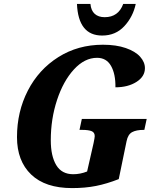

<svg xmlns="http://www.w3.org/2000/svg" viewBox="-20 -953 795 983"><path d="M67 -251Q67 -381 122.5 -489Q178 -597 278.5 -660.5Q379 -724 507 -724Q575 -724 624 -707Q673 -690 697.5 -662.5Q722 -635 722 -604Q722 -561 678.5 -533.5Q635 -506 571 -506Q572 -574 548.5 -615.5Q525 -657 477 -657Q413 -657 358.5 -597.5Q304 -538 272 -441Q240 -344 240 -235Q240 -154 268 -107.5Q296 -61 355 -61Q391 -61 426 -75L459 -220Q465 -249 465 -256Q465 -275 449 -281.5Q433 -288 401 -288H387L399 -344H731L719 -288H715Q678 -288 656.5 -276.5Q635 -265 628 -230L588 -36Q527 -12 471.5 -1Q416 10 349 10Q212 10 139.5 -59.5Q67 -129 67 -251ZM374 -933H443Q446 -899 465 -882Q484 -865 516 -865Q586 -865 611 -933H675Q661 -867 616.5 -819Q572 -771 503 -771Q381 -771 374 -933Z"/></svg>

Font: Noto Serif NarrowExtraBold
Style: Italic
Weight: 800
Width: 4
Italic angle: -12°
Designer: Monotype Design Team
Foundry: Monotype Imaging Inc.
Version: Version 1.001